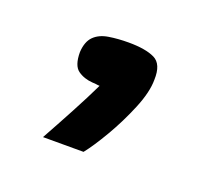

<svg xmlns="http://www.w3.org/2000/svg" viewBox="-51 -140 329 307"><g transform="rotate(20 113.5 13.5)"><path d="M46 108Q61 81 76.5 52Q92 23 103 0Q100 0 97.5 -0.5Q95 -1 91 -1Q76 -2 65.5 -9.5Q55 -17 55 -40Q56 -58 65 -67Q74 -76 89.5 -78.5Q105 -81 123 -81Q152 -81 167.5 -73.5Q183 -66 182 -39Q182 -18 170 11Q158 40 142.5 66.5Q127 93 115 108Z"/></g></svg>

Font: Genos SemiBold
Style: Italic
Weight: 600
Italic angle: -8°
Version: Version 1.010